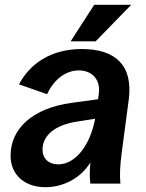

<svg xmlns="http://www.w3.org/2000/svg" viewBox="-20 -764 609 799"><path d="M169 15C246 15 318 -25 356 -88C352 -46 354 -17 356 0H481C478 -37 479 -70 486 -125L516 -351C534 -492 460 -560 321 -560C188 -560 103 -496 59 -413L176 -372C205 -435 255 -471 308 -471C363 -471 400 -433 391 -372L388 -351L278 -336C117 -314 24 -230 24 -116C24 -37 82 15 169 15ZM274 -592H378L526 -744H372ZM157 -141C157 -202 211 -244 300 -258L376 -270C355 -159 294 -80 222 -80C183 -80 157 -104 157 -141Z"/></svg>

Font: Ronzino Bold
Style: Italic
Weight: 700
Italic angle: -8°
Designer: Nunzio Mazzaferro
Foundry: Collletttivo
Version: Version 1.000;Glyphs 3.3 (3337)